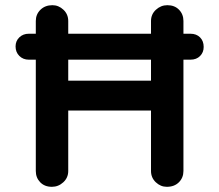

<svg xmlns="http://www.w3.org/2000/svg" viewBox="-20 -720 845 740"><path d="M91 -490Q69 -490 54.5 -504.5Q40 -519 40 -541Q40 -562 54.5 -576Q69 -590 91 -590H714Q737 -590 751 -576Q765 -562 765 -539Q765 -518 751 -504Q737 -490 714 -490ZM182 -700Q206 -700 224.5 -682.5Q243 -665 243 -639V-61Q243 -35 224 -17.5Q205 0 180 0Q152 0 135 -17.5Q118 -35 118 -61V-639Q118 -665 136 -682.5Q154 -700 182 -700ZM625 -700Q653 -700 670 -682.5Q687 -665 687 -639V-61Q687 -35 669.5 -17.5Q652 0 623 0Q599 0 580.5 -17.5Q562 -35 562 -61V-639Q562 -665 581 -682.5Q600 -700 625 -700ZM179 -409H625V-294H179Z"/></svg>

Font: Quicksand Light
Style: Bold
Weight: 700
Version: Version 3.004